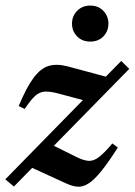

<svg xmlns="http://www.w3.org/2000/svg" viewBox="-30 -674 494 704"><path d="M-10.5 -16.5 274 -307 190 -329.5Q156 -339 135.8 -338.2Q115.5 -337.5 99 -322.5Q82.5 -307.5 60.5 -274.5L38.5 -285Q67 -353.5 93 -388.5Q119 -423.5 148.2 -432.2Q177.5 -441 216.5 -431L358 -393L414.5 -450.5L444 -421.5L167.5 -139.5L250 -98.5Q276 -85.5 294.5 -84.2Q313 -83 332.8 -98Q352.5 -113 382 -148L402 -133Q366 -76.5 340 -44.8Q314 -13 293.5 -0.5Q273 12 254.2 10.5Q235.5 9 213.5 -1L88 -58.5L21 10ZM301 -521.5Q271.5 -521.5 252.8 -540.5Q234 -559.5 234 -587.5Q234 -615 252.8 -634.2Q271.5 -653.5 301 -653.5Q330.5 -653.5 349 -634.2Q367.5 -615 367.5 -587.5Q367.5 -559.5 349 -540.5Q330.5 -521.5 301 -521.5Z"/></svg>

Font: Newsreader Text SemiBold
Style: Italic
Weight: 600
Italic angle: -17°
Designer: Hugues Gentile
Foundry: Production Type
Version: Version 1.001